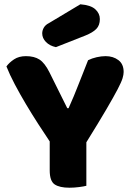

<svg xmlns="http://www.w3.org/2000/svg" viewBox="-20 -871 614 896"><path d="M383 -4Q372 -1 349 2Q326 5 304 5Q258 5 235 -10.5Q212 -26 212 -76V-211Q187 -248 158 -293Q129 -338 101 -385Q73 -432 49 -477.5Q25 -523 10 -561Q23 -579 45.5 -594Q68 -609 101 -609Q140 -609 164.5 -593Q189 -577 211 -533L294 -366H300Q314 -397 324.5 -422.5Q335 -448 345 -473.5Q355 -499 366 -526.5Q377 -554 391 -590Q409 -599 431 -604Q453 -609 473 -609Q508 -609 532.5 -590.5Q557 -572 557 -535Q557 -523 552 -506Q547 -489 529 -454.5Q511 -420 476.5 -361Q442 -302 383 -207ZM355 -851Q404 -847 425 -827.5Q446 -808 446 -782Q446 -753 429.5 -736Q413 -719 378 -705L241 -651Q212 -657 194.5 -675Q177 -693 177 -715Q177 -729 184.5 -742Q192 -755 208 -763Z"/></svg>

Font: Baloo Paaji
Style: Regular
Weight: 400
Designer: Shuchita Grover and Ek Type
Foundry: Ek Type
Version: Version 1.443;PS 1.000;hotconv 16.6.51;makeotf.lib2.5.65220;